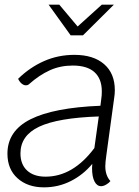

<svg xmlns="http://www.w3.org/2000/svg" viewBox="-20 -796 598 826"><path d="M438 -132Q433 -97 433 -81Q433 -41 455 -17Q449 -9 437 -2Q425 5 415 5Q397 5 386.5 -15.5Q376 -36 376 -73L377 -91Q338 -44 284.5 -17Q231 10 169 10Q99 10 55.5 -29Q12 -68 12 -135Q12 -233 111.5 -283Q211 -333 412 -341L416 -373Q418 -384 418 -403Q418 -457 386.5 -485.5Q355 -514 293 -514Q239 -514 194 -493.5Q149 -473 105 -434Q100 -429 91 -429Q82 -429 73 -436.5Q64 -444 58 -457Q108 -506 169 -533Q230 -560 300 -560Q382 -560 428 -520Q474 -480 474 -408Q474 -391 471 -373ZM386 -159 405 -295Q229 -289 148.5 -251Q68 -213 68 -136Q68 -89 96.5 -62.5Q125 -36 176 -36Q294 -36 386 -159ZM189 -776H235L314 -682L418 -776H470L337 -644H284Z"/></svg>

Font: Krub Light
Style: Italic
Weight: 300
Italic angle: -8°
Designer: Ekaluck Peanpanawate
Foundry: Cadson Demak Co.,Ltd.
Version: Version 1.000; ttfautohint (v1.6)